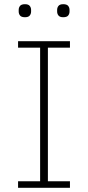

<svg xmlns="http://www.w3.org/2000/svg" viewBox="-20 -894 419 914"><path d="M66 0V-31H171V-667H66V-698H313V-667H208V-31H313V0ZM99 -812Q82 -812 75.5 -820Q69 -828 69 -839V-847Q69 -858 75.5 -866Q82 -874 99 -874Q115 -874 121.5 -866Q128 -858 128 -847V-839Q128 -828 121.5 -820Q115 -812 99 -812ZM281 -812Q265 -812 258.5 -820Q252 -828 252 -839V-847Q252 -858 258.5 -866Q265 -874 281 -874Q298 -874 304.5 -866Q311 -858 311 -847V-839Q311 -828 304.5 -820Q298 -812 281 -812Z"/></svg>

Font: IBM Plex Sans Thai ExtLt
Style: Regular
Weight: 200
Designer: Mike Abbink, Paul van der Laan, Pieter van Rosmalen, Ben Mitchell, Mark Frömberg
Foundry: Bold Monday
Version: Version 1.2